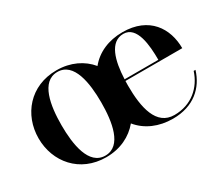

<svg xmlns="http://www.w3.org/2000/svg" viewBox="-87 -690 1072 919"><g transform="rotate(-30 449.0 -230.0)"><path d="M43.5 -230C43.5 -100 134 10 280 10C358.5 10 421 -22 462 -71.5C505 -18.5 571.5 10 648.5 10C764 10 832 -54 858 -139H848C823 -61 758.5 -2 663.5 -2C563.5 -2 540.5 -113.5 540.5 -235C540.5 -243.5 540.5 -252 541 -260.5H855C855 -369.5 792.5 -470 644.5 -470C568 -470 503 -441.5 461 -389.5C420.5 -438.5 358 -470 280 -470C134 -470 43.5 -360 43.5 -230ZM170 -230C170 -336.5 189 -461 280 -461C371 -461 389.5 -336.5 389.5 -230C389.5 -123.5 371 1 280 1C189 1 170 -123.5 170 -230ZM644.5 -461C719.5 -461 728 -348.5 728 -269.5H541.5C545.5 -370.5 570 -461 644.5 -461Z"/></g></svg>

Font: Bodoni* 24pt Medium
Style: Regular
Weight: 500
Version: Version 2.3